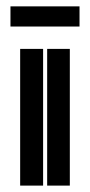

<svg xmlns="http://www.w3.org/2000/svg" viewBox="-20 -580 281 600"><path d="M12.7 -497.1V-560.1H228.5V-497.1ZM198.2 -427.2V0H127.4V-427.2ZM114.7 -427.2V0H43V-427.2Z"/></svg>

Font: Ebtekar Inline 2
Style: Inline-2
Weight: 500
Designer: Arman Khorramak
Foundry: Arman Khorramak
Version: Version 2.000